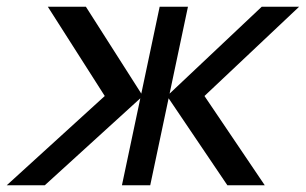

<svg xmlns="http://www.w3.org/2000/svg" viewBox="-44 -550 908 570"><path d="M-24 0 267 -265H380L89 0ZM318 0 430 -530H514L402 0ZM631 0 452 -265H563L742 0ZM452 -265 733 -530H844L563 -265ZM267 -265 98 -530H211L380 -265Z"/></svg>

Font: Geist
Style: Italic
Weight: 400
Italic angle: -12°
Designer: Basement.studio, Andrés Briganti, Mateo Zaragoza
Foundry: Basement.studio, Vercel, Andrés Briganti, Guido Ferreyra, Mateo Zaragoza
Version: Version 1.500